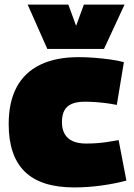

<svg xmlns="http://www.w3.org/2000/svg" viewBox="-20 -810 586 840"><path d="M18 -267Q18 -363 52.5 -428Q87 -493 155.5 -526.5Q224 -560 324 -560Q360 -560 396 -557Q432 -554 464.5 -549.5Q497 -545 522 -538L491 -351Q466 -356 442 -359Q418 -362 395 -363.5Q372 -365 350 -365Q316 -365 294 -355.5Q272 -346 261.5 -326.5Q251 -307 251 -276Q251 -244 263.5 -223Q276 -202 299.5 -192Q323 -182 356 -182Q380 -182 402 -183.5Q424 -185 447.5 -188.5Q471 -192 499 -197L533 -20Q486 -7 425 1.5Q364 10 305 10Q159 10 88.5 -59Q18 -128 18 -267ZM525 -790 435 -596H187L101 -790H279L313 -697L347 -790Z"/></svg>

Font: Georama Black
Style: Regular
Weight: 900
Designer: Jean-Baptiste Levee
Foundry: Production Type
Version: Version 1.001